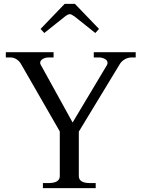

<svg xmlns="http://www.w3.org/2000/svg" viewBox="-20 -969 729 989"><path d="M189 -820 313 -949H366L490 -820L471 -799L363 -885Q347 -896 340 -896Q331 -896 316 -885L208 -799ZM201 -26H229Q288 -26 288 -62V-292L89 -638Q80 -654 65.5 -663.5Q51 -673 34 -673H10V-700H256V-673H230Q213 -673 200 -665Q187 -657 187 -646Q187 -640 189 -637L354 -338L531 -634Q534 -640 534 -645Q534 -658 520 -665.5Q506 -673 490 -673H463V-700H679V-673H657Q639 -673 622 -663Q605 -653 596 -637L386 -291V-62Q386 -26 444 -26H473V0H201Z"/></svg>

Font: TavirajRegular
Style: Regular
Weight: 400
Designer: Katatrad Team
Foundry: CadsonDemak
Version: Version 1.000